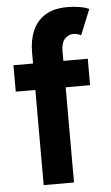

<svg xmlns="http://www.w3.org/2000/svg" viewBox="-54 -802 486 838"><g transform="rotate(-5 188.5 -382.5)"><path d="M17.1 -417V-532.7H342.8V-417ZM103 0V-582.5Q103 -636.2 121.1 -677.5Q139.2 -718.8 176.8 -741.9Q214.4 -765.1 273.4 -765.1Q300.3 -765.1 326.4 -760.7Q352.5 -756.3 368.2 -748.5L322.8 -637.2Q314.5 -642.1 305.4 -644Q296.4 -646 289.1 -646Q267.1 -646 251.5 -628.7Q235.8 -611.3 235.8 -576.7V0Z"/></g></svg>

Font: Reddit Sans Condensed
Style: Bold
Weight: 700
Designer: Stephen Hutchings
Foundry: Reddit
Version: Version 1.014